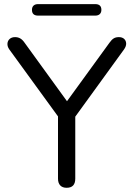

<svg xmlns="http://www.w3.org/2000/svg" viewBox="-20 -889 636 916"><path d="M297.9 6.9Q278 6.9 267.3 -4.5Q256.7 -15.9 256.7 -36.7V-365.1L275.2 -308.3L24.1 -653.6Q14.8 -666.9 15.5 -680.5Q16.2 -694.1 25.9 -703Q35.6 -711.9 52 -711.9Q65.7 -711.9 76.6 -705.7Q87.5 -699.4 97.2 -685.3L310.2 -391.5H289L502.4 -685.3Q512.6 -699.8 522.6 -705.9Q532.5 -711.9 547.1 -711.9Q563 -711.9 572.2 -703.5Q581.4 -695 581.9 -681.6Q582.4 -668.3 571.7 -653.2L321.6 -308.3L339.1 -365.1V-36.7Q339.1 6.9 297.9 6.9ZM162 -814.5Q132.5 -814.5 132.5 -841.9Q132.5 -855.2 140.1 -862.3Q147.8 -869.4 162 -869.4H434.2Q463.7 -869.4 463.7 -841.9Q463.7 -829.2 456.1 -821.8Q448.4 -814.5 434.2 -814.5Z"/></svg>

Font: Nunito ExtraLight
Style: Regular
Weight: 200
Designer: Vernon Adams
Foundry: Vernon Adams
Version: Version 3.602